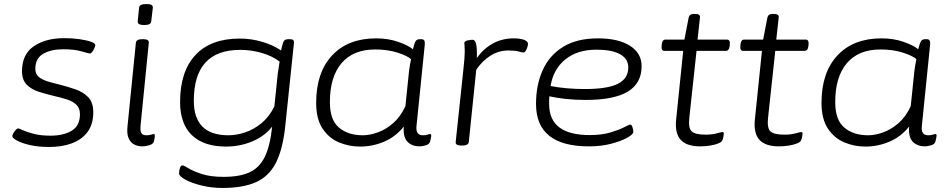

<svg xmlns="http://www.w3.org/2000/svg" viewBox="-20 -719 4694 951"><path d="M224 9Q170 9 128.5 -0.5Q87 -10 63.5 -23Q40 -36 41 -45Q41 -50 46 -59Q51 -68 58 -75.5Q65 -83 70 -83Q74 -83 93.5 -74Q113 -65 147.5 -56Q182 -47 230 -47Q294 -47 335 -71.5Q376 -96 376 -153Q376 -183 358.5 -200Q341 -217 311.5 -226.5Q282 -236 246 -244Q208 -253 172 -264.5Q136 -276 112.5 -299.5Q89 -323 89 -367Q89 -450 147.5 -490Q206 -530 298 -530Q338 -530 373.5 -525Q409 -520 431 -512Q453 -504 452 -495Q451 -486 442 -470Q433 -454 425 -454Q419 -454 384 -464.5Q349 -475 293 -475Q233 -475 194 -452.5Q155 -430 155 -378Q155 -353 171 -339Q187 -325 214 -316.5Q241 -308 275 -300Q314 -290 352.5 -277Q391 -264 416.5 -238Q442 -212 442 -163Q442 -104 414 -66Q386 -28 337 -9.5Q288 9 224 9Z M685 6Q664 6 645.5 -3Q627 -12 617 -34.5Q607 -57 612 -98L653 -507Q655 -525 685 -525H689Q719 -525 717 -507L676 -95Q674 -71 680 -60Q686 -49 706 -49Q720 -49 728.5 -52Q737 -55 742 -55Q747 -55 747 -48Q747 -45 746 -36.5Q745 -28 742 -17Q738 -5 719 0.5Q700 6 685 6ZM694 -595Q661 -595 662 -613L669 -681Q670 -699 705 -699Q724 -699 730.5 -694.5Q737 -690 737 -681L729 -613Q728 -595 694 -595Z M1082 212Q1028 212 979 200Q930 188 898.5 171Q867 154 867 140Q867 125 871.5 112.5Q876 100 883 100Q890 100 913.5 114.5Q937 129 980 143Q1023 157 1088 157Q1167 157 1216 134.5Q1265 112 1291.5 58Q1318 4 1328 -92Q1293 -46 1231.5 -19.5Q1170 7 1099 7Q990 7 931 -49Q872 -105 872 -214Q872 -365 948 -446.5Q1024 -528 1168 -528Q1224 -528 1278.5 -512Q1333 -496 1372 -469Q1374 -478 1376.5 -488Q1379 -498 1382 -507Q1386 -519 1393 -522Q1400 -525 1410 -525H1414Q1428 -525 1432.5 -520.5Q1437 -516 1436 -507L1393 -95Q1381 20 1346.5 87.5Q1312 155 1247.5 183.5Q1183 212 1082 212ZM1111 -49Q1152 -49 1195 -63.5Q1238 -78 1276 -109.5Q1314 -141 1339 -192L1356 -356Q1358 -369 1360.5 -384Q1363 -399 1365 -414Q1328 -442 1276 -457Q1224 -472 1170 -472Q940 -472 940 -220Q940 -49 1111 -49Z M1763 7Q1709 7 1659.5 -13.5Q1610 -34 1578 -81.5Q1546 -129 1546 -210Q1546 -360 1625 -444.5Q1704 -529 1843 -529Q1903 -529 1953 -511.5Q2003 -494 2025 -475Q2033 -506 2039 -515.5Q2045 -525 2061 -525H2065Q2078 -525 2081.5 -518.5Q2085 -512 2084 -498L2043 -95Q2038 -49 2074 -49Q2089 -49 2097 -52Q2105 -55 2110 -55Q2116 -55 2116 -48Q2116 -45 2114.5 -36Q2113 -27 2110 -17Q2106 -4 2088 1Q2070 6 2058 6Q2022 6 1999 -16Q1976 -38 1980 -92Q1939 -41 1882 -17Q1825 7 1763 7ZM1777 -49Q1812 -49 1852 -63.5Q1892 -78 1928 -109.5Q1964 -141 1988 -193L2006 -367Q2008 -381 2010.5 -397Q2013 -413 2016 -426Q1997 -443 1948.5 -458.5Q1900 -474 1838 -474Q1730 -474 1672 -406.5Q1614 -339 1614 -213Q1614 -125 1659 -87Q1704 -49 1777 -49Z M2265 2Q2236 2 2237 -15L2275 -373Q2282 -433 2282 -466Q2282 -482 2281 -491Q2280 -500 2280 -506Q2280 -515 2295 -518.5Q2310 -522 2321 -522Q2333 -522 2338 -502Q2343 -482 2342 -432Q2376 -479 2422 -504Q2468 -529 2525 -529Q2555 -529 2575 -522Q2595 -515 2595 -502Q2595 -490 2588 -474.5Q2581 -459 2574 -459Q2565 -459 2548.5 -464Q2532 -469 2499 -469Q2451 -469 2410.5 -444Q2370 -419 2339 -374L2302 -16Q2300 2 2269 2Z M2897 6Q2635 6 2635 -204Q2635 -299 2668.5 -372.5Q2702 -446 2770 -487.5Q2838 -529 2942 -529Q3042 -529 3100 -492.5Q3158 -456 3158 -391Q3158 -307 3090 -265.5Q3022 -224 2881 -224Q2828 -224 2782 -229Q2736 -234 2701 -242Q2700 -233 2700 -223.5Q2700 -214 2700 -203Q2700 -50 2901 -50Q2961 -50 3004 -63Q3047 -76 3072 -89Q3097 -102 3102 -102Q3109 -102 3113 -88Q3117 -74 3117 -65Q3117 -54 3087 -37Q3057 -20 3007.5 -7Q2958 6 2897 6ZM2876 -278Q2989 -278 3040.5 -304Q3092 -330 3092 -385Q3092 -428 3051 -450.5Q3010 -473 2935 -473Q2840 -473 2780.5 -425Q2721 -377 2707 -293Q2741 -286 2785.5 -282Q2830 -278 2876 -278Z M3449 6Q3381 6 3351.5 -26.5Q3322 -59 3329 -127L3364 -467H3271Q3255 -467 3257 -490L3258 -500Q3260 -523 3277 -523H3370L3391 -632Q3395 -650 3417 -650H3423Q3450 -650 3447 -632L3435 -523H3580Q3597 -523 3595 -500L3594 -490Q3591 -467 3575 -467H3430L3394 -133Q3389 -84 3406.5 -68Q3424 -52 3475 -52Q3506 -52 3530 -58.5Q3554 -65 3559 -65Q3565 -65 3565 -58Q3565 -53 3563.5 -44Q3562 -35 3559 -27Q3556 -16 3539 -9Q3522 -2 3497.5 2Q3473 6 3449 6Z M3839 6Q3771 6 3741.5 -26.5Q3712 -59 3719 -127L3754 -467H3661Q3645 -467 3647 -490L3648 -500Q3650 -523 3667 -523H3760L3781 -632Q3785 -650 3807 -650H3813Q3840 -650 3837 -632L3825 -523H3970Q3987 -523 3985 -500L3984 -490Q3981 -467 3965 -467H3820L3784 -133Q3779 -84 3796.5 -68Q3814 -52 3865 -52Q3896 -52 3920 -58.5Q3944 -65 3949 -65Q3955 -65 3955 -58Q3955 -53 3953.5 -44Q3952 -35 3949 -27Q3946 -16 3929 -9Q3912 -2 3887.5 2Q3863 6 3839 6Z M4266 7Q4212 7 4162.5 -13.5Q4113 -34 4081 -81.5Q4049 -129 4049 -210Q4049 -360 4128 -444.5Q4207 -529 4346 -529Q4406 -529 4456 -511.5Q4506 -494 4528 -475Q4536 -506 4542 -515.5Q4548 -525 4564 -525H4568Q4581 -525 4584.5 -518.5Q4588 -512 4587 -498L4546 -95Q4541 -49 4577 -49Q4592 -49 4600 -52Q4608 -55 4613 -55Q4619 -55 4619 -48Q4619 -45 4617.5 -36Q4616 -27 4613 -17Q4609 -4 4591 1Q4573 6 4561 6Q4525 6 4502 -16Q4479 -38 4483 -92Q4442 -41 4385 -17Q4328 7 4266 7ZM4280 -49Q4315 -49 4355 -63.5Q4395 -78 4431 -109.5Q4467 -141 4491 -193L4509 -367Q4511 -381 4513.5 -397Q4516 -413 4519 -426Q4500 -443 4451.5 -458.5Q4403 -474 4341 -474Q4233 -474 4175 -406.5Q4117 -339 4117 -213Q4117 -125 4162 -87Q4207 -49 4280 -49Z"/></svg>

Font: Asap Expanded Expanded Light
Style: Italic
Weight: 300
Width: 7
Italic angle: -6°
Designer: Pablo Cosgaya
Foundry: Omnibus-Type
Version: Version 3.001; ttfautohint (v1.8.4.7-5d5b)